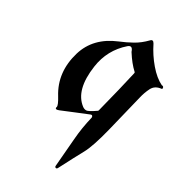

<svg xmlns="http://www.w3.org/2000/svg" viewBox="-218 -586 867 867"><g transform="rotate(45 215.0 -153.0)"><path d="M257.8 -76.7Q232.9 -57.6 201.4 -33.9Q169.9 -10.3 143.6 10.3Q134.8 17.1 129.6 16.1Q124.5 15.1 125.5 7.3Q125.5 -2.9 95.2 -31.7Q15.6 -106.4 18.6 -226.1Q21.5 -328.6 113.8 -399.4Q142.1 -420.9 166.7 -444.8Q191.4 -468.8 210.4 -502.9Q218.3 -518.1 231.9 -503.9Q266.6 -464.4 309.8 -434.6Q353 -404.8 391.6 -397.5L393.1 -397.9Q398.4 -399.4 402.3 -395Q407.2 -387.2 401.9 -385.3Q371.1 -373.5 365.2 -345.5Q359.4 -317.4 360.4 -288.1L364.7 -89.4Q366.7 16.6 355.2 62.5Q343.8 108.4 324.7 196.3Q323.2 205.6 316.9 205.3Q310.5 205.1 309.6 196.3Q294.9 113.3 283.7 53.7Q272.5 -5.9 271 -70.3Q270 -75.7 266.1 -77.9Q262.2 -80.1 257.8 -76.7ZM189.5 -406.2 188 -407.7Q171.4 -433.6 156.7 -412.1Q105 -335 116.2 -241.7Q131.8 -108.4 210 -77.1Q220.2 -73.2 230.2 -75.7Q240.2 -78.1 269 -111.8Q270.5 -113.8 270.5 -116.7Q270 -183.1 268.3 -247.3Q266.6 -311.5 265.1 -347.7Q265.1 -352.5 261.7 -353.5Q227.5 -371.1 189.5 -406.2Z"/></g></svg>

Font: Bertholdr Mainzer Fraktur
Style: Regular
Weight: 400
Designer: Peter Wiegel, original typeface by Carl Albert Fahrenwaldt 1901
Foundry: Peter Wiegel
Version: Version 1.000 2010 initial release